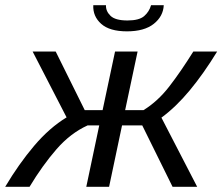

<svg xmlns="http://www.w3.org/2000/svg" viewBox="-54 -721 858 741"><path d="M-34 0Q19 -89 78 -158.5Q137 -228 203 -268L72 -522H161L273 -296H342L390 -522H477L429 -296H500Q555 -330 599.5 -387.5Q644 -445 692 -522H784Q732 -437 678.5 -372.5Q625 -308 569 -267L707 0H612L495 -237H417L367 0H279L329 -237H284Q218 -207 164 -145Q110 -83 60 0ZM436 -600Q369 -600 336.5 -629Q304 -658 306 -701H355Q354 -678 372.5 -660Q391 -642 438 -642Q483 -642 502.5 -659Q522 -676 529 -701H578Q576 -658 539.5 -629Q503 -600 436 -600Z"/></svg>

Font: Raleway Medium
Style: Italic
Weight: 500
Italic angle: -12°
Designer: Matt McInerney, Pablo Impallari, Rodrigo Fuenzalida
Foundry: Matt McInerney, Pablo Impallari, Rodrigo Fuenzalida
Version: Version 4.026